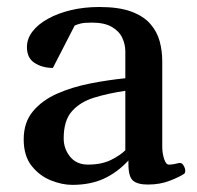

<svg xmlns="http://www.w3.org/2000/svg" viewBox="-20 -515 561 546"><path d="M47.4 -118.7Q47.4 -167 73.7 -198.5Q100.1 -230 142.8 -248.8Q185.5 -267.6 236.6 -277.6Q287.6 -287.6 336.4 -292.5V-368.7Q336.4 -389.2 327.4 -408Q318.4 -426.8 297.6 -438.7Q276.9 -450.7 241.2 -450.7Q219.2 -450.7 209 -448Q198.7 -445.3 192.4 -442.4L130.4 -321.8Q101.1 -321.8 78.9 -335.7Q56.6 -349.6 56.6 -380.9Q56.6 -404.8 72.3 -425.3Q87.9 -445.8 116 -461.4Q144 -477.1 181.4 -486.1Q218.8 -495.1 262.7 -495.1Q317.9 -495.1 353 -482.2Q388.2 -469.2 407.5 -447Q426.8 -424.8 434.1 -397.5Q441.4 -370.1 441.4 -340.8V-97.7Q441.4 -78.6 446.8 -62.7Q452.1 -46.9 460 -46.9Q466.8 -46.9 473.9 -48.1Q481 -49.3 488.3 -51.3Q496.6 -53.2 501.7 -44.9Q506.8 -36.6 506.8 -29.3Q506.8 -23.4 503.9 -21Q492.2 -12.7 464.1 -1.5Q436 9.8 400.4 9.8Q371.6 9.8 358.4 -1.2Q345.2 -12.2 345.2 -49.3V-58.6Q313.5 -24.4 275.1 -6.8Q236.8 10.7 185.5 10.7Q156.2 10.7 124.3 -2.2Q92.3 -15.1 69.8 -43.5Q47.4 -71.8 47.4 -118.7ZM161.1 -121.6Q161.1 -91.8 179.4 -69.3Q197.8 -46.9 230 -46.9Q269 -46.9 295.9 -60.3Q322.8 -73.7 336.4 -87.9V-256.8Q287.1 -249.5 247.6 -237.3Q208 -225.1 184.6 -198.7Q161.1 -172.4 161.1 -121.6Z"/></svg>

Font: Gelasio Medium
Style: Regular
Weight: 500
Designer: Eben Sorkin
Foundry: Eben Sorkin
Version: Version 1.008